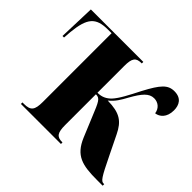

<svg xmlns="http://www.w3.org/2000/svg" viewBox="-128 -713 885 885"><g transform="rotate(45 314.5 -271.0)"><path d="M96 0H357V-10H355C320 -10 309 -25 309 -76V-276C335 -276 341 -263 371 -189L410 -95C445 -12 495 0 593 0H629V-10H625C609 -10 600 -22 553 -119L507 -213C479 -271 447 -293 368 -294C395 -316 408 -338 427 -373C457 -426 479 -453 512 -453C538 -453 560 -436 564 -407C589 -410 616 -431 616 -478C616 -513 600 -542 555 -542C513 -542 490 -516 448 -437C419 -380 398 -339 375 -314C358 -297 339 -286 309 -286V-460C309 -511 320 -526 356 -526H358V-536H16L10 -357H20L23 -396C33 -495 59 -526 137 -526H161V-78C161 -25 149 -10 106 -10H96Z"/></g></svg>

Font: Noto Serif Display ExtraCondensed ExtraBold
Style: Regular
Weight: 800
Width: 2
Designer: Monotype Design Team
Foundry: Monotype Imaging Inc.
Version: Version 2.009